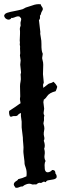

<svg xmlns="http://www.w3.org/2000/svg" viewBox="-24 -810 307 932"><path d="M235.4 -413.1Q248 -402.3 253.9 -388.7Q252 -382.8 250.5 -377.4Q249 -372.1 246.1 -367.2Q214.8 -359.4 204.1 -342.3Q193.4 -325.2 177.7 -321.8Q162.1 -318.4 155.8 -314.5Q149.4 -310.5 147.5 -306.2Q145.5 -301.8 142.6 -298.8Q132.8 -296.9 124 -285.2Q113.3 -282.2 102.1 -279.8Q90.8 -277.3 85.9 -265.6Q67.4 -257.8 64.9 -253.9Q62.5 -250 58.1 -248Q53.7 -246.1 49.8 -246.6Q45.9 -247.1 41.5 -246.6Q37.1 -246.1 33.2 -244.1Q29.3 -242.2 24.4 -245.1Q18.6 -256.8 20.5 -271.5Q56.6 -294.9 69.3 -304.7Q82 -314.5 85 -311.5Q91.8 -324.2 105.5 -328.1Q119.1 -332 128.9 -338.4Q138.7 -344.7 145.5 -354.5Q152.3 -364.3 161.6 -371.1Q170.9 -377.9 181.6 -382.3Q192.4 -386.7 201.7 -395.5Q210.9 -404.3 219.2 -405.8Q227.5 -407.2 235.4 -413.1ZM73.2 -646.5V-658.2Q71.3 -671.9 73.2 -676.3Q75.2 -680.7 76.2 -685.5Q74.2 -700.2 77.1 -707Q80.1 -713.9 78.1 -721.7Q76.2 -724.6 73.7 -726.1Q71.3 -727.5 69.3 -730.5Q58.6 -731.4 51.8 -728Q44.9 -724.6 36.1 -722.7Q31.2 -724.6 30.3 -721.7Q29.3 -718.8 25.4 -716.8Q15.6 -710.9 2.9 -720.7Q-6.8 -731.4 -2.4 -738.3Q2 -745.1 9.8 -747.6Q17.6 -750 26.9 -752.4Q36.1 -754.9 46.4 -756.3Q56.6 -757.8 63 -759.8Q69.3 -761.7 75.7 -762.7Q82 -763.7 86.4 -765.6Q90.8 -767.6 93.8 -769.5Q96.7 -771.5 101.1 -773.4Q105.5 -775.4 108.9 -775.9Q112.3 -776.4 131.8 -783.2Q154.3 -792 173.8 -789.1Q174.8 -783.2 178.7 -778.3Q187.5 -767.6 181.6 -758.8Q175.8 -750 174.8 -743.2Q173.8 -736.3 169.9 -734.4Q171.9 -715.8 165 -712.9L171.9 -653.3Q169.9 -649.4 173.8 -630.4Q177.7 -611.3 177.2 -595.2Q176.8 -579.1 178.2 -568.8Q179.7 -558.6 181.2 -555.2Q182.6 -551.8 183.6 -548.8L180.7 -529.3Q180.7 -524.4 182.1 -520.5Q183.6 -516.6 185.1 -506.8Q186.5 -497.1 185.5 -481.4Q184.6 -465.8 184.6 -450.2L188.5 -409.2L184.6 -397.5Q186.5 -389.6 185.5 -388.7Q184.6 -387.7 184.6 -369.1V-350.6L188.5 -325.2L186.5 -314.5L190.4 -282.2Q189.5 -274.4 188 -265.6Q186.5 -256.8 191.4 -249Q188.5 -242.2 189.5 -233.9Q190.4 -225.6 188 -218.3Q185.5 -210.9 188.5 -203.1Q191.4 -195.3 191.4 -184.6L188.5 -166Q187.5 -156.2 190.4 -146Q193.4 -135.7 188.5 -127Q197.3 -103.5 190.4 -87.9Q195.3 -73.2 192.4 -57.6Q189.5 -42 197.3 -28.3Q192.4 -20.5 192.4 -8.8Q192.4 2.9 193.4 10.7Q197.3 33.2 218.8 23.4Q224.6 20.5 227.1 17.1Q229.5 13.7 235.4 15.6Q245.1 17.6 245.1 32.2Q252 39.1 251 50.8Q247.1 59.6 231.9 61.5Q216.8 63.5 209 65.4Q201.2 67.4 198.2 74.2Q195.3 74.2 193.4 72.8Q191.4 71.3 186.5 72.3Q175.8 79.1 172.9 78.1Q165 74.2 151.4 85.9Q146.5 84 140.6 85.4Q134.8 86.9 127 83.5Q119.1 80.1 106.9 83.5Q94.7 86.9 86.9 94.7Q76.2 94.7 69.3 98.6Q62.5 102.5 51.8 101.6Q43 90.8 43 85Q43 79.1 47.4 74.7Q51.8 70.3 57.1 67.4Q62.5 64.5 64.5 59.6Q84 55.7 104.5 45.9Q107.4 22.5 101.1 4.9Q94.7 -12.7 95.2 -15.6Q95.7 -18.6 94.7 -27.3Q93.8 -36.1 92.3 -46.9Q90.8 -57.6 89.8 -67.4Q88.9 -77.1 89.8 -85Q90.8 -92.8 88.9 -111.3Q86.9 -129.9 86.9 -142.6L81.1 -191.4V-219.7L78.1 -242.2Q77.1 -247.1 77.6 -252.9Q78.1 -258.8 77.6 -265.1Q77.1 -271.5 76.7 -278.3Q76.2 -285.2 71.3 -289.1Q76.2 -300.8 76.2 -306.6L73.2 -325.2Q72.3 -329.1 73.2 -333.5Q74.2 -337.9 74.2 -341.8L73.2 -391.6Q73.2 -402.3 75.7 -413.6Q78.1 -424.8 76.7 -437.5Q75.2 -450.2 76.7 -452.6Q78.1 -455.1 78.1 -459L74.2 -496.1L76.2 -516.6L73.2 -538.1Q72.3 -541 73.2 -544.4Q74.2 -547.9 74.2 -551.8L73.2 -575.2Q74.2 -585.9 72.8 -588.9Q71.3 -591.8 72.3 -598.6Q73.2 -605.5 72.3 -607.9Q71.3 -610.4 72.3 -625Q73.2 -639.6 73.2 -646.5Z"/></svg>

Font: Mountains of Christmas
Style: Bold
Weight: 700
Designer: Crystal Kluge
Foundry: Font Diner, Inc DBA Tart Workshop
Version: Version 1.002